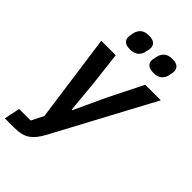

<svg xmlns="http://www.w3.org/2000/svg" viewBox="-304 -835 1127 1127"><g transform="rotate(45 260.0 -271.0)"><path d="M310 -308 417 -522H546L216 94Q187 149 152 174.5Q117 200 52 200H-26L-6 102H90L128 26L52 -522H172L197 -308L215 -114H220ZM206 -605Q176 -605 162 -617.5Q148 -630 148 -649Q148 -654 149 -662Q150 -670 153 -684Q158 -709 175.5 -725.5Q193 -742 229 -742Q260 -742 274 -729.5Q288 -717 288 -698Q288 -693 286.5 -685.5Q285 -678 282 -664Q278 -639 260 -622Q242 -605 206 -605ZM401 -605Q370 -605 356 -617.5Q342 -630 342 -649Q342 -654 343.5 -662Q345 -670 348 -684Q353 -709 370.5 -725.5Q388 -742 424 -742Q455 -742 468.5 -729.5Q482 -717 482 -698Q482 -693 481 -685.5Q480 -678 477 -664Q473 -639 455 -622Q437 -605 401 -605Z"/></g></svg>

Font: IBM Plex Sans SemiBold
Style: Italic
Weight: 600
Italic angle: -11.31°
Designer: Mike Abbink, Paul van der Laan, Pieter van Rosmalen
Foundry: Bold Monday
Version: Version 3.201